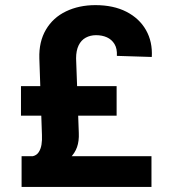

<svg xmlns="http://www.w3.org/2000/svg" viewBox="-20 -737 686 757"><path d="M65.1 0V-121.2H577.2V0ZM62.7 -281V-397.5H439.8V-281ZM203 -79.7 109.4 -121.2Q124.5 -124.6 132.6 -137Q140.8 -149.4 143.6 -166.8Q146.4 -184.3 145.4 -204.8L135.1 -506.9Q133.1 -572.6 161.1 -620.1Q189.1 -667.7 240.3 -692.2Q291.6 -716.8 356.1 -716.8Q427.2 -716.8 478.3 -690.7Q529.4 -664.5 555.6 -618.4Q581.8 -572.3 578.5 -512.4L440.8 -516.7Q442.4 -545.4 431.4 -563.4Q420.4 -581.3 401.6 -589.8Q382.8 -598.3 358.8 -598.3Q336.2 -598.3 318.1 -588.5Q300 -578.7 290 -558.1Q280 -537.6 280 -506.9L290.7 -212.6Q292.1 -180.6 283.6 -156.7Q275.1 -132.8 255.7 -113.7Q236.4 -94.6 203 -79.7Z"/></svg>

Font: Pretendard JP Variable
Style: Regular
Weight: 400
Designer: Base glyphs from Inter by Rasmus Andersson; Hangul glyphs from Noto Sans CJK(Source Han Sans) by Jang Soo-young and Kang
Foundry: Kil Hyung-jin
Version: Version 1.307;Glyphs 3.2 (3192)